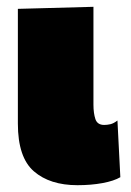

<svg xmlns="http://www.w3.org/2000/svg" viewBox="-20 -528 386 564"><path d="M207.5 16Q126.5 16 79.5 -24.8Q32.5 -65.5 32.5 -165V-502L254.5 -508V-220.5Q254.5 -195.5 260.2 -178.2Q266 -161 286 -161Q295 -161 304.5 -163.2Q314 -165.5 325 -174L333.5 -7.5Q315 3.5 281.2 9.8Q247.5 16 207.5 16Z"/></svg>

Font: Commissioner Black
Style: Regular
Weight: 900
Designer: Kostas Bartsokas
Foundry: Kostas Bartsokas
Version: Version 1.000; ttfautohint (v1.8.3)